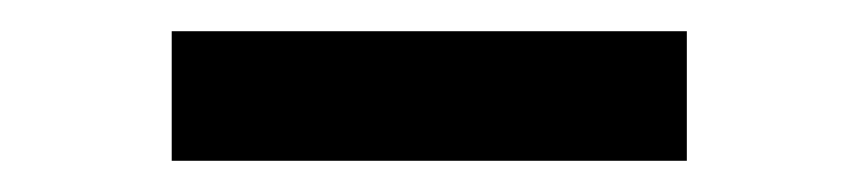

<svg xmlns="http://www.w3.org/2000/svg" viewBox="-20 -323 550 123"><path d="M420 -303V-220H90V-303Z"/></svg>

Font: Work Sans
Style: Regular
Weight: 400
Designer: Wei Huang
Foundry: Wei Huang
Version: Version 1.032;PS 001.032;hotconv 1.0.70;makeotf.lib2.5.58329